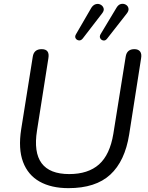

<svg xmlns="http://www.w3.org/2000/svg" viewBox="-20 -967 768 996"><path d="M335 9Q246 9 185.5 -25Q125 -59 99.5 -127Q74 -195 90 -297L150 -673Q156 -712 196 -712Q239 -712 231 -665L172 -290Q136 -64 339 -64Q437 -64 493.5 -114Q550 -164 568 -273L632 -673Q638 -712 677 -712Q697 -712 706.5 -700Q716 -688 712 -665L650 -269Q628 -131 552 -61Q476 9 335 9ZM536 -767Q527 -755 516 -757Q505 -759 500 -768.5Q495 -778 502 -790L585 -928Q595 -944 608.5 -946.5Q622 -949 633 -942.5Q644 -936 646.5 -923.5Q649 -911 637 -896ZM409 -767Q400 -756 389 -757.5Q378 -759 372.5 -768Q367 -777 374 -789L454 -927Q464 -942 477.5 -945.5Q491 -949 502.5 -942.5Q514 -936 517.5 -924Q521 -912 510 -898Z"/></svg>

Font: Nunito
Style: Italic
Weight: 400
Italic angle: -9°
Designer: Vernon Adams
Foundry: Vernon Adams
Version: Version 3.601; ttfautohint (v1.8.2.53-6de2)